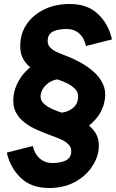

<svg xmlns="http://www.w3.org/2000/svg" viewBox="-20 -730 580 960"><path d="M473 19Q467 66 435.5 110Q404 154 350.5 182Q297 210 225 210Q137 210 84 159.5Q31 109 14 33L144 0Q153 40 179 62.5Q205 85 241 85Q281 85 306.5 73.5Q332 62 336 34Q339 9 323.5 -7Q308 -23 285 -33Q262 -43 242 -50Q207 -63 170.5 -78.5Q134 -94 104 -116.5Q74 -139 58 -171.5Q42 -204 48 -252Q53 -290 74.5 -327.5Q96 -365 131 -394Q104 -415 90.5 -447Q77 -479 83 -529Q89 -577 120 -618Q151 -659 204.5 -684.5Q258 -710 329 -710Q418 -710 470.5 -659.5Q523 -609 540 -533L410 -500Q401 -541 375.5 -563Q350 -585 314 -585Q273 -585 247.5 -573.5Q222 -562 219 -534Q215 -509 230.5 -493Q246 -477 269 -467.5Q292 -458 312 -450Q347 -437 383 -417Q419 -397 448.5 -371Q478 -345 494 -311.5Q510 -278 505 -238Q495 -158 425 -102Q451 -81 464.5 -52Q478 -23 473 19ZM183 -254Q180 -230 198.5 -212.5Q217 -195 243 -184Q269 -173 288 -167Q316 -169 341 -187Q366 -205 370 -236Q374 -266 355.5 -285Q337 -304 311.5 -315.5Q286 -327 267 -333Q238 -330 212.5 -307.5Q187 -285 183 -254Z"/></svg>

Font: Haskoy ExtraBold
Style: Italic
Weight: 800
Designer: Ertekin Erdin
Foundry: Ertekin Erdin
Version: Version 2.000; ttfautohint (v1.8.4.7-5d5b)